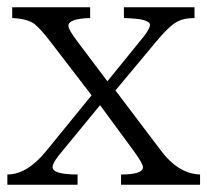

<svg xmlns="http://www.w3.org/2000/svg" viewBox="-20 -512 564 522"><path d="M523.9 -9.8H309.1V-37.6Q368.7 -37.6 368.7 -57.6Q368.7 -66.9 344.7 -100.1L252 -226.1L140.1 -89.8Q123 -68.4 123 -57.6Q123 -37.6 190.9 -37.6V-9.8H0V-37.6Q54.2 -37.6 106.9 -103L229 -252.9L119.1 -396Q92.3 -431.6 73.2 -447.3Q52.7 -461.4 13.2 -462.9V-492.2H225.1V-462.9Q166 -461.4 166 -441.9Q166 -431.6 189.9 -399.9L272 -291L371.1 -413.1Q387.7 -434.6 387.7 -444.3Q387.7 -461.4 316.9 -462.9V-492.2H508.8V-462.9Q480.5 -462.9 463.9 -454.1Q441.9 -443.8 403.8 -397.9L293.9 -266.1L415 -106Q463.4 -39.6 523.9 -37.6Z"/></svg>

Font: I.MingCP
Style: Regular
Weight: 400
Designer: I.Font Project
Version: Version 8.000; Sep 06, 2022